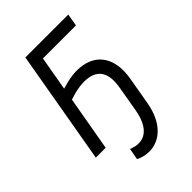

<svg xmlns="http://www.w3.org/2000/svg" viewBox="-257 -809 1114 1114"><g transform="rotate(-45 300.0 -252.5)"><path d="M46 0H127L186 -336C242 -355 290 -363 331 -359C410 -351 450 -301 431 -190L404 -33C385 77 334 124 268 117C256 116 243 113 222 105L209 175C229 186 252 192 273 194C371 204 456 132 481 -9L511 -181C538 -334 470 -423 353 -434C306 -439 258 -431 199 -413L236 -624H507L520 -700H168Z"/></g></svg>

Font: Fixel Text 20240404
Style: Italic
Weight: 400
Width: 4
Italic angle: -10°
Designer: AlfaBravo + MacPaw
Foundry: Kyrylo Tkachov, Marchela Mozhyna, Serhii Makarenko, Maria Weinstein, Zakhar Kryvoshyya
Version: Version 1.211;Glyphs 3.2 (3225)